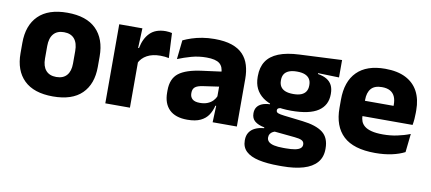

<svg xmlns="http://www.w3.org/2000/svg" viewBox="-65 -749 2640 1175"><g transform="rotate(10 1255.0 -161.0)"><path d="M273.4 14.2Q154.7 14.2 93.9 -45.2Q33.2 -104.6 33.2 -211.9V-276.5Q33.2 -385.4 94.1 -445.6Q155 -505.8 273.4 -505.8Q392.2 -505.8 452.9 -445.6Q513.5 -385.4 513.5 -276.5V-211.9Q513.5 -104.6 453 -45.2Q392.6 14.2 273.4 14.2ZM273.4 -106.7Q316.2 -106.7 338.3 -132.3Q360.5 -157.9 360.5 -205.5V-283.2Q360.5 -332.8 338.3 -358.9Q316.2 -384.9 273.4 -384.9Q231 -384.9 208.7 -358.9Q186.4 -332.8 186.4 -283.2V-205.5Q186.4 -157.9 208.7 -132.3Q231 -106.7 273.4 -106.7Z M747.4 -276 705.5 -368.9H741.7Q753.4 -430 788.2 -464.6Q822.9 -499.3 886.3 -499.3Q897.4 -499.3 906.7 -497.9Q916.1 -496.5 924.5 -494.6L932.2 -340.2Q921.6 -342.8 907.5 -344.2Q893.4 -345.6 879 -345.6Q830 -345.6 796.6 -327.3Q763.2 -309 747.4 -276ZM750.4 0H597.4V-491.4H741.3L735 -334.7L750.4 -332.5Z M1414.9 0H1264.4L1269.1 -123L1265.6 -130.7V-284L1264.7 -303.9Q1264.7 -345.1 1240.5 -364.5Q1216.3 -383.8 1159.8 -383.8Q1110.3 -383.8 1065.8 -371.4Q1021.3 -359 982 -342.8L994.8 -461.4Q1018.3 -472.5 1047.7 -482.3Q1077.2 -492.1 1112.6 -498Q1147.9 -504 1188.4 -504Q1253 -504 1296.6 -489Q1340.1 -474 1366 -446.4Q1392 -418.8 1403.4 -380.6Q1414.9 -342.5 1414.9 -296.4ZM1108 11.7Q1034.4 11.7 996.5 -25.4Q958.5 -62.6 958.5 -131V-144.3Q958.5 -217.1 1003.1 -251.7Q1047.8 -286.3 1145.3 -299L1277.3 -316.5L1286.3 -224.6L1169.3 -207.7Q1133.8 -202.8 1119.5 -190.8Q1105.1 -178.8 1105.1 -155.4V-151.8Q1105.1 -129.5 1119.6 -116.4Q1134.1 -103.2 1166.1 -103.2Q1194 -103.2 1214.1 -111.5Q1234.3 -119.8 1247.4 -133.8Q1260.6 -147.7 1267.1 -164.4L1288.6 -102.7H1263.3Q1255.6 -70.3 1238.7 -44.5Q1221.8 -18.6 1190.4 -3.5Q1159.1 11.7 1108 11.7Z M1724.8 -152.9Q1606.4 -152.9 1547.1 -197.1Q1487.7 -241.2 1487.7 -320.6V-327.2Q1487.7 -381.2 1511.8 -418.4Q1535.9 -455.6 1586.5 -476.2Q1637.1 -496.7 1716 -500.3L1978.4 -512.6V-404.4L1847.9 -408V-402.8Q1881.5 -397.4 1903.3 -384.3Q1925.2 -371.1 1935.9 -349.7Q1946.6 -328.3 1946.6 -297.7V-294Q1946.6 -225.3 1892.4 -189.1Q1838.2 -152.9 1724.8 -152.9ZM1717.3 79.5H1732.6Q1768.4 79.5 1790.6 75.1Q1812.8 70.6 1823.3 61.6Q1833.9 52.6 1833.9 39.2V38Q1833.9 20.5 1819.2 13Q1804.5 5.5 1775 2.9L1629.8 -11.3L1663.3 -13.4Q1648.7 -10.8 1637.8 -5Q1626.9 0.8 1620.8 9.9Q1614.7 19 1614.7 31.9V32.9Q1614.7 48.2 1625.6 58.7Q1636.5 69.2 1659.3 74.4Q1682 79.5 1717.3 79.5ZM1729.2 191.3H1709.9Q1635.8 191.3 1583.7 179.7Q1531.6 168.1 1504.5 142.6Q1477.4 117 1477.4 75.2V73.2Q1477.4 44.7 1490 25.2Q1502.6 5.7 1526 -5.4Q1549.5 -16.4 1581.2 -19V-24Q1542.6 -31.2 1521.7 -48.6Q1500.8 -66 1500.8 -97.4V-98.2Q1500.8 -120.7 1511.2 -136Q1521.6 -151.3 1541.7 -159.8Q1561.7 -168.2 1590.5 -169.3V-186.2L1703.6 -157.7L1670.3 -158.2Q1653 -158 1645.7 -153.5Q1638.5 -148.9 1638.5 -140.1V-139.6Q1638.5 -128.4 1650.2 -123.8Q1661.9 -119.1 1688.3 -116L1804.9 -102.3Q1890.1 -92.4 1931.5 -60.5Q1972.9 -28.6 1972.9 38.3V41.5Q1972.9 92.7 1944.2 125.8Q1915.6 159 1861.2 175.1Q1806.8 191.3 1729.2 191.3ZM1719.8 -255.9Q1749.6 -255.9 1768.9 -263.6Q1788.2 -271.4 1797.9 -286.6Q1807.6 -301.8 1807.6 -323.5V-327.8Q1807.6 -349.4 1797.9 -364.4Q1788.3 -379.5 1769.2 -387.3Q1750 -395.2 1720.2 -395.2H1719.5Q1689.1 -395.2 1669.6 -387.1Q1650 -379 1640.7 -364.1Q1631.4 -349.1 1631.4 -327.7V-323.5Q1631.4 -301.8 1641.1 -286.6Q1650.8 -271.4 1670.4 -263.6Q1690 -255.9 1719.8 -255.9Z M2275.5 12.5Q2141.4 12.5 2077.6 -47.2Q2013.7 -107 2013.7 -221.4V-272.5Q2013.7 -385.7 2073.6 -445.8Q2133.4 -505.8 2248.2 -505.8Q2325 -505.8 2376.1 -479.7Q2427.3 -453.6 2453.1 -405.1Q2478.8 -356.5 2478.8 -288.5V-272.1Q2478.8 -253 2477.2 -233.3Q2475.5 -213.5 2472.3 -196.4H2334.6Q2336.3 -225.6 2336.9 -251.4Q2337.5 -277.2 2337.5 -297.9Q2337.5 -328.3 2328 -349.2Q2318.4 -370 2298.7 -380.9Q2279 -391.8 2248.2 -391.8Q2202.2 -391.8 2180.9 -367.1Q2159.5 -342.4 2159.5 -296.9V-252L2160.4 -235.3V-200.5Q2160.4 -181.3 2166.7 -164.4Q2173 -147.5 2188.8 -134.7Q2204.7 -121.9 2232.4 -114.8Q2260.2 -107.6 2303.1 -107.6Q2348.4 -107.6 2390.5 -116.3Q2432.6 -125 2471.2 -140.1L2458.7 -25.2Q2424.7 -7.5 2378.1 2.5Q2331.6 12.5 2275.5 12.5ZM2441.5 -196.4H2094.7V-291.2H2441.5Z"/></g></svg>

Font: Anek Malayalam Medium
Style: Regular
Weight: 500
Designer: Maithili Shingre (Malayalam) & Yesha Goshar (Latin)
Foundry: Ek Type
Version: Version 1.003